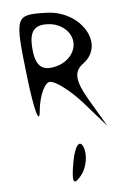

<svg xmlns="http://www.w3.org/2000/svg" viewBox="-129 -910 948 1427"><g transform="rotate(-10 345.0 -197.0)"><path d="M331 296C290 446 299 477 366 410C416 360 443 265 424 203C404 140 363 181 331 296ZM101 -388C108 -132 131 -10 150 -119C169 -225 220 -318 260 -318C300 -318 403 -225 481 -119L626 79L525 -132C449 -291 450 -361 529 -409C716 -522 582 -798 326 -828C92 -855 88 -847 101 -388ZM176 -582C176 -714 221 -760 331 -741C419 -726 485 -658 485 -582C485 -506 419 -439 331 -424C221 -405 176 -450 176 -582Z"/></g></svg>

Font: Venom Sans
Style: Regular
Weight: 400
Version: Version 1.001